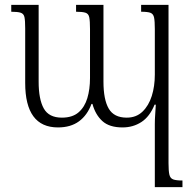

<svg xmlns="http://www.w3.org/2000/svg" viewBox="-20 -512 800 785"><path d="M557 -492H669V155Q669 187 672.5 202Q676 217 688 221.5Q700 226 726 226V253H613V-4Q613 -24 614.5 -44Q616 -64 617 -84H612Q592 -35 558 -13Q524 9 481 9Q427 9 398.5 -17Q370 -43 358 -87H354Q337 -41 303 -16Q269 9 217 9Q83 9 83 -173V-396Q83 -428 80 -442Q77 -456 64.5 -460Q52 -464 26 -464V-492H138V-178Q138 -106 159 -68.5Q180 -31 233 -31Q276 -31 301 -52.5Q326 -74 337 -110.5Q348 -147 348 -193V-393Q348 -426 345 -441Q342 -456 329.5 -460Q317 -464 291 -464V-492H403V-178Q403 -105 424.5 -68Q446 -31 498 -31Q537 -31 562.5 -55.5Q588 -80 600.5 -119.5Q613 -159 613 -207V-393Q613 -425 610 -440Q607 -455 595.5 -459.5Q584 -464 557 -464Z"/></svg>

Font: Noto Serif Armenian SemiCondensed Light
Style: Regular
Weight: 300
Width: 4
Designer: Monotype Design Team
Foundry: Monotype Imaging Inc.
Version: Version 2.008; ttfautohint (v1.8.4.7-5d5b)